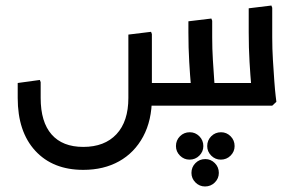

<svg xmlns="http://www.w3.org/2000/svg" viewBox="-20 -382 1073 694"><path d="M281 232Q171 232 107.5 163Q44 94 44 -28H127Q127 59 166.5 104Q206 149 281 149Q358 149 401 103Q444 57 444 -28H529Q529 53 497.5 111.5Q466 170 410.5 201Q355 232 281 232ZM44 -28V-82L124 -93L127 -85V-28ZM444 -28V-257L526 -267L529 -259V-28ZM480 0V-82H908V0ZM670 0 673 -42Q673 -42 670 -74.5Q667 -107 664 -158Q661 -209 661 -265V-305L744 -315L747 -307V-247Q747 -206 749.5 -165Q752 -124 754.5 -89.5Q757 -55 759.5 -34.5Q762 -14 762 -14L747 0ZM888 0 891 -42Q891 -42 888 -74.5Q885 -107 882 -158Q879 -209 879 -265V-352L961 -362L964 -354V-247Q964 -206 966.5 -165Q969 -124 971.5 -89.5Q974 -55 976.5 -34.5Q979 -14 979 -14L964 0ZM665 195Q645 195 630.5 180.5Q616 166 616 146Q616 125 630.5 110.5Q645 96 666 96Q686 96 700.5 110.5Q715 125 715 146Q715 166 700.5 180.5Q686 195 665 195ZM778 195Q758 195 743.5 180.5Q729 166 729 146Q729 125 743.5 110.5Q758 96 779 96Q799 96 813.5 110.5Q828 125 828 146Q828 166 813.5 180.5Q799 195 778 195ZM721 292Q701 292 686.5 277.5Q672 263 672 243Q672 222 686.5 207.5Q701 193 722 193Q742 193 756.5 207.5Q771 222 771 243Q771 263 756.5 277.5Q742 292 721 292Z"/></svg>

Font: Fustat Medium
Style: Regular
Weight: 500
Designer: Mohamed Gaber, Khaled Hosny, Laura Garcia Mut
Foundry: Kief Type Foundry, Alif Type Foundry, Hard Type Foundry
Version: Version 1.007